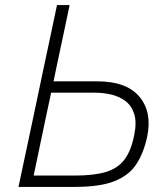

<svg xmlns="http://www.w3.org/2000/svg" viewBox="-20 -733 654 753"><path d="M273.5 0H52.5Q65 -59.5 77 -115.5Q89 -171.5 103 -237.5L152.5 -472.5Q167 -540 179 -596.8Q191 -653.5 203.5 -713H253Q240.5 -653 228.5 -596.5Q216.5 -540 202 -472L190 -414H362Q476.5 -414 527 -353.5Q577.5 -293 557 -196Q543.5 -133.5 515.2 -89.8Q487 -46 430.2 -23Q373.5 0 273.5 0ZM112 -44.5H274.5Q347 -44.5 393.5 -58Q440 -71.5 466.8 -105.5Q493.5 -139.5 506 -201.5Q517 -253.5 506.2 -286.5Q495.5 -319.5 470.8 -337.5Q446 -355.5 414.8 -362.5Q383.5 -369.5 354 -369.5H180.5L154 -245Q142.5 -189 132.5 -142Q122.5 -95 112 -44.5Z"/></svg>

Font: Commissioner ExtraLight
Style: Italic
Weight: 200
Italic angle: -12°
Designer: Kostas Bartsokas
Foundry: Kostas Bartsokas
Version: Version 1.000; ttfautohint (v1.8.3)